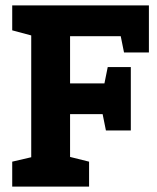

<svg xmlns="http://www.w3.org/2000/svg" viewBox="-20 -687 577 707"><path d="M95 -667H528.3V-553.7H238V-380H461.7V-266.7H238V0H95ZM25 -667H105L124.3 -548.7L25 -575.3ZM528.3 -493.7H436.7L401.7 -667H528.3ZM461.7 -440V-266.7H341.7L376.7 -440ZM461.7 -206.7H370L335 -380H461.7ZM25 0V-91.7L125 -115L105 0ZM228 0 201.3 -118.3 308 -91.7V0Z"/></svg>

Font: Epunda Slab Light
Style: Regular
Weight: 300
Designer: Simon Atzbach
Foundry: typofactur
Version: Version 1.102